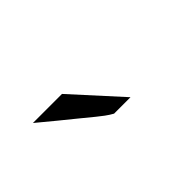

<svg xmlns="http://www.w3.org/2000/svg" viewBox="0 -871 537 537"><g transform="rotate(-45 268.5 -603.0)"><path d="M90 -674H205L334 -532H269Q258 -538 246.5 -546.5Q235 -555 226 -562.5Q217 -570 190 -592Q163 -614 142 -631Z"/></g></svg>

Font: Coval
Style: Medium
Weight: 500
Foundry: Context Ltd
Version: Version 001.000